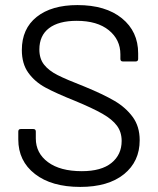

<svg xmlns="http://www.w3.org/2000/svg" viewBox="-20 -728 624 756"><path d="M52 -179V-210Q52 -220 62 -220H111Q121 -220 121 -210V-183Q121 -125 169 -89.5Q217 -54 302 -54Q379 -54 419 -86.5Q459 -119 459 -173Q459 -208 440.5 -233Q422 -258 383.5 -280Q345 -302 275 -331Q200 -361 158.5 -383.5Q117 -406 91.5 -441.5Q66 -477 66 -531Q66 -615 124.5 -661.5Q183 -708 285 -708Q396 -708 460 -656Q524 -604 524 -518V-496Q524 -486 514 -486H464Q454 -486 454 -496V-514Q454 -572 408.5 -609Q363 -646 282 -646Q211 -646 173 -617Q135 -588 135 -533Q135 -497 153.5 -473.5Q172 -450 206.5 -432.5Q241 -415 313 -387Q386 -357 430.5 -331Q475 -305 502.5 -267.5Q530 -230 530 -176Q530 -92 468 -42Q406 8 296 8Q183 8 117.5 -43Q52 -94 52 -179Z"/></svg>

Font: Amber EN
Style: Regular
Weight: 400
Designer: Jeremy Tribby
Foundry: Tribby Type Co.
Version: Version 1.403 November 24, 2021